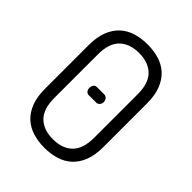

<svg xmlns="http://www.w3.org/2000/svg" viewBox="-208 -847 968 968"><g transform="rotate(45 276.0 -362.5)"><path d="M276 6Q232 6 194 -5.5Q156 -17 128 -42.5Q100 -68 84 -108.5Q68 -149 68 -208V-518Q68 -576 84 -616.5Q100 -657 128 -682.5Q156 -708 194 -719.5Q232 -731 276 -731Q320 -731 358 -719.5Q396 -708 424 -682.5Q452 -657 468 -616.5Q484 -576 484 -518V-208Q484 -149 468 -108.5Q452 -68 424 -42.5Q396 -17 358 -5.5Q320 6 276 6ZM418 -518Q418 -596 380.5 -633Q343 -670 276 -670Q209 -670 171.5 -633Q134 -596 134 -518V-208Q134 -129 171.5 -92Q209 -55 276 -55Q343 -55 380.5 -92Q418 -129 418 -208ZM223 -369Q223 -381 229.5 -389.5Q236 -398 247 -398H300Q310 -398 317.5 -389.5Q325 -381 325 -369Q325 -356 317.5 -348Q310 -340 300 -340H247Q236 -340 229.5 -348Q223 -356 223 -369Z"/></g></svg>

Font: AkaAcidDosis
Style: Regular
Weight: 400
Designer: Edgar Tolentino, Pablo Impallari, Igino Marini, Aka-Acid
Foundry: Edgar Tolentino, Pablo Impallari, Igino Marini, Cyberella
Version: Version 1.007